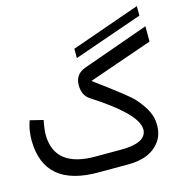

<svg xmlns="http://www.w3.org/2000/svg" viewBox="-154 -820 880 918"><g transform="rotate(-15 285.5 -360.5)"><path d="M233 -77H350Q477 -76 482 -140Q482 -147 481 -154Q468 -229 274 -353Q238 -376 238 -427Q238 -481 290 -500L619 -617V-541L302 -431Q451 -322 482 -290Q544 -222 549.5 -166.5Q555 -111 532 -74Q485 0 369 0H224Q-46 2 -48 -230Q-48 -283 -32 -326L33 -310Q24 -265 24 -237Q27 -74 233 -77ZM604.3 -673.5 263 -554.8V-600.8L604.3 -720.6Z"/></g></svg>

Font: Vazir Code FD
Style: Code-FD
Weight: 400
Foundry: DejaVu fonts team - Redesigned by Saber Rastikerdar
Version: Version 1.1.2